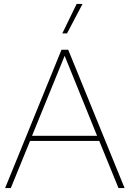

<svg xmlns="http://www.w3.org/2000/svg" viewBox="-20 -957 660 977"><path d="M370 -937H400L321 -787H297ZM583 0 485 -240H133L35 0H6L293 -704H327L614 0ZM143 -266H474L309 -673Z"/></svg>

Font: Prodigy Sans ExtraLight
Style: Regular
Weight: 200
Designer: Wei Huang
Foundry: Wei Huang
Version: Version 1.003; ttfautohint (v1.8.3)